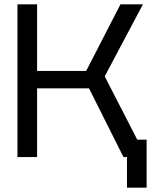

<svg xmlns="http://www.w3.org/2000/svg" viewBox="-20 -720 702 880"><path d="M60 0V-700H150V-395H375L532 -700H635L460 -370L609 -80H652V140H562V0H546L388 -315H150V0Z"/></svg>

Font: Tektur
Style: Regular
Weight: 400
Designer: Adam Jagosz
Foundry: Adam Jagosz
Version: Version 1.005;gftools[0.9.30]